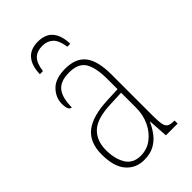

<svg xmlns="http://www.w3.org/2000/svg" viewBox="-222 -793 879 879"><g transform="rotate(-45 217.5 -354.0)"><path d="M166 10Q113 10 79.5 -28.5Q46 -67 46 -146Q46 -224 93.5 -261.5Q141 -299 240 -303L309 -306V-371Q309 -446 287 -481.5Q265 -517 206 -517Q150 -517 126 -487.5Q102 -458 102 -395Q81 -395 81 -439Q81 -479 111.5 -510.5Q142 -542 206 -542Q274 -542 305.5 -501.5Q337 -461 337 -372V-105Q337 -68 341 -50Q345 -32 356 -26Q367 -20 388 -20H392V0H316L310 -95H308Q296 -68 278 -44Q260 -20 233 -5Q206 10 166 10ZM169 -15Q210 -15 241.5 -39Q273 -63 291 -101.5Q309 -140 309 -185V-283L239 -280Q148 -277 111 -242Q74 -207 74 -146Q74 -90 96.5 -52.5Q119 -15 169 -15ZM106 -606Q107 -659 131.5 -688.5Q156 -718 205 -718Q254 -718 278 -688.5Q302 -659 303 -606H284Q277 -653 257 -671.5Q237 -690 205 -690Q171 -690 151.5 -671Q132 -652 126 -606Z"/></g></svg>

Font: Noto Serif Condensed Thin
Style: Regular
Weight: 100
Width: 3
Designer: Monotype Design Team
Foundry: Monotype Imaging Inc.
Version: Version 2.013; ttfautohint (v1.8.4.7-5d5b)